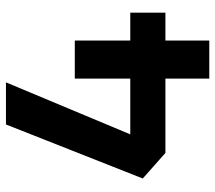

<svg xmlns="http://www.w3.org/2000/svg" viewBox="-60 -680 740 661"><g transform="rotate(-90 310.5 -350.0)"><path d="M597 -151H501V0H370V-151H114L26 -229L212 -700H357L178 -272H370V-463H501V-272H597Z"/></g></svg>

Font: REM Medium Medium
Style: Regular
Weight: 500
Version: Version 1.005;gftools[0.9.28]